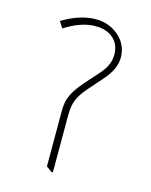

<svg xmlns="http://www.w3.org/2000/svg" viewBox="-100 -693 601 764"><g transform="rotate(15 201.0 -310.5)"><path d="M186 6H192V-226C192 -285 205 -309 241 -351L291 -408C320 -441 335 -472 335 -505C335 -538 322 -567 300 -588C275 -612 241 -627 201 -627C155 -627 109 -611 63 -583L80 -557C124 -585 165 -600 207 -600C268 -600 307 -565 307 -510C307 -480 297 -456 270 -425L219 -368C164 -304 163 -274 163 -232V-11Z"/></g></svg>

Font: Noto Serif Devanagari SemiCondensed Thin
Style: Regular
Weight: 100
Width: 4
Designer: Universal Thirst, Indian Type Foundry and the Monotype Design Team
Foundry: Monotype Imaging Inc.
Version: Version 2.004